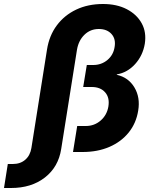

<svg xmlns="http://www.w3.org/2000/svg" viewBox="-138 -760 758 960"><path d="M-118 180 -99 60H-74Q-36 60 -11.5 38.5Q13 17 19 -20L97 -512Q108 -582 146 -633Q184 -684 243 -712Q302 -740 377 -740Q446 -740 496 -714Q546 -688 570.5 -643.5Q595 -599 586 -541Q576 -482 537.5 -439.5Q499 -397 446 -388V-386Q504 -373 534 -323Q564 -273 553 -207Q543 -144 505.5 -97.5Q468 -51 409 -25.5Q350 0 275 0H227L248 -130H291Q334 -130 365.5 -157.5Q397 -185 404 -228Q411 -272 387.5 -298.5Q364 -325 321 -325H278L296 -435H328Q369 -435 399 -460Q429 -485 435 -525Q442 -565 419.5 -590Q397 -615 356 -615Q314 -615 284.5 -586.5Q255 -558 247 -512L168 -15Q154 75 86.5 127.5Q19 180 -83 180Z"/></svg>

Font: JetBrains Mono NL ExtraBold
Style: Italic
Weight: 800
Italic angle: -9°
Monospace: yes
Designer: Philipp Nurullin, Konstantin Bulenkov
Foundry: JetBrains
Version: Version 2.305; ttfautohint (v1.8.4.7-5d5b)